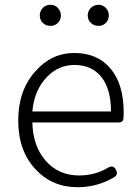

<svg xmlns="http://www.w3.org/2000/svg" viewBox="-20 -768 578 801"><path d="M304 13Q198 13 129 -61Q56 -138 56 -266Q56 -391 128 -471Q195 -547 290 -547Q387 -547 441.5 -481.5Q496 -416 496 -299Q496 -282 495 -274Q493 -257 475 -257H304H115Q117 -159 170.5 -97.5Q224 -36 310 -36Q376 -36 430 -68Q453 -82 464 -59Q474 -40 457 -29Q386 13 304 13ZM115 -303H279H443Q443 -398 402 -448Q362 -497 291 -497Q223 -497 175 -446Q123 -392 115 -303ZM190 -660Q171 -660 158.5 -672.5Q146 -685 146 -703.5Q146 -722 158.5 -735Q171 -748 190 -748Q210 -748 221 -735Q234 -722 234 -703.5Q234 -685 221.5 -672.5Q209 -660 190 -660ZM391 -660Q372 -660 359 -672.5Q346 -685 346 -703.5Q346 -722 359 -735Q372 -748 391 -748Q409 -748 421.5 -735Q434 -722 434 -703.5Q434 -685 421.5 -672.5Q409 -660 391 -660Z"/></svg>

Font: GenSenRounded TW L
Style: Regular
Weight: 300
Version: Version 1.501;PS 1;hotconv 16.6.51;makeotf.lib2.5.65220